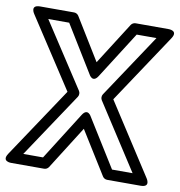

<svg xmlns="http://www.w3.org/2000/svg" viewBox="-96 -776 820 876"><g transform="rotate(10 314.0 -338.0)"><path d="M60.7 -25 260.8 -325.1C266.5 -333.7 265.8 -345.3 260.9 -352.7L66.2 -651H163L295.7 -434.9C295.7 -434.9 314.5 -397.4 338.1 -434.6L475.7 -651H567.4L371.2 -355.8C365.5 -347.3 366.3 -335.7 371 -328.4L567.1 -25H471.9L334.2 -246.2C334.2 -246.2 315.3 -283.5 291.9 -246.3L152.2 -25ZM-6.8 -13.9C-33.7 26.5 14 25 14 25H166C174.2 25 182.6 20.6 187.1 13.3L312.9 -185.9L436.8 13.2C441.2 20.3 449.4 25 458 25H613C661.2 25 634 -13.6 634 -13.6L421.9 -341.8L634.8 -662.2C661.6 -702.5 614 -701 614 -701H462C453.8 -701 445.5 -696.6 440.9 -689.4L317.4 -495.2L198.3 -689.1C193.9 -696.3 185.6 -701 177 -701H20C-28.3 -701 -0.9 -662.3 -0.9 -662.3L210.1 -339.1Z"/></g></svg>

Font: Fog Sans
Style: Outline
Weight: 700
Foundry: Intel Corporation
Version: Version 1.00